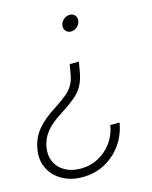

<svg xmlns="http://www.w3.org/2000/svg" viewBox="-148 -628 707 892"><g transform="rotate(-15 206.0 -182.0)"><path d="M259.3 -333 252 -289.6Q245.1 -248.5 230 -221.2Q214.8 -193.8 188.5 -172.1Q162.1 -150.4 122.6 -125Q67.4 -90.8 42.7 -58.8Q18.1 -26.9 11.2 10.3Q4.4 51.8 19 83Q33.7 114.3 65.2 131.8Q96.7 149.4 140.1 149.4Q186 149.4 224.9 128.9Q263.7 108.4 290 72.5Q316.4 36.6 324.2 -10.7H368.7Q358.9 47.4 326.4 92.8Q293.9 138.2 245.4 164.1Q196.8 189.9 138.2 189.9Q82.5 189.9 40.8 166.3Q-1 142.6 -21 101.8Q-41 61 -31.7 8.3Q-23.4 -40.5 7.1 -78.9Q37.6 -117.2 99.6 -156.2Q136.7 -180.2 158.7 -199Q180.7 -217.8 191.9 -239.3Q203.1 -260.7 208 -291.5L215.3 -333ZM273.9 -554.2Q290 -554.2 299.3 -543.2Q308.6 -532.2 305.7 -516.1Q302.7 -500 290 -488.8Q277.3 -477.5 261.2 -477.5Q245.1 -477.5 235.8 -488.8Q226.6 -500 229 -516.1Q231.9 -532.2 244.9 -543.2Q257.8 -554.2 273.9 -554.2Z"/></g></svg>

Font: Inter 28pt ExtraLight
Style: Italic
Weight: 250
Italic angle: -9.3988°
Designer: Rasmus Andersson
Foundry: rsms
Version: Version 4.001;git-66647c0bb